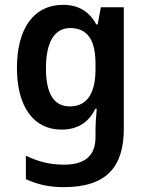

<svg xmlns="http://www.w3.org/2000/svg" viewBox="-20 -527 608 794"><path d="M243 247C421 247 492 163 492 5V-497H397L384 -426H378C349 -480 304 -507 240 -507C120 -507 50 -409 50 -246C50 -85 120 9 234 9C299 9 346 -19 374 -77H380C377 -43 375 -13 375 12V39C375 114 335 154 244 154C184 154 135 140 87 117V214C136 236 183 247 243 247ZM269 -87C205 -87 170 -136 170 -245C170 -354 206 -411 270 -411C344 -411 375 -359 375 -262V-241C375 -144 342 -87 269 -87Z"/></svg>

Font: Noto Sans Armenian SemiCondensed SemiBold
Style: Regular
Weight: 600
Width: 4
Designer: Monotype Design Team
Foundry: Monotype Imaging Inc.
Version: Version 2.008